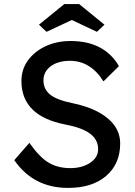

<svg xmlns="http://www.w3.org/2000/svg" viewBox="-20 -911 664 941"><path d="M314 10Q144 10 50 -126L124 -211Q173 -141 218 -114Q263 -87 325 -87Q382 -87 421.5 -113Q461 -139 461 -180Q461 -226 422 -255.5Q383 -285 299 -301Q85 -343 85 -514Q85 -571 117 -615Q149 -659 203.5 -684.5Q258 -710 326 -710Q491 -710 563 -587L487 -512Q457 -561 415.5 -587Q374 -613 323 -613Q265 -613 229 -586.5Q193 -560 193 -517Q193 -474 225.5 -447.5Q258 -421 337 -405Q447 -382 508 -331Q569 -280 569 -208Q569 -108 500.5 -49Q432 10 314 10ZM208 -755 171 -790 295 -891H368L492 -790L455 -755L332 -813Z"/></svg>

Font: Lexend Deca
Style: Regular
Weight: 400
Designer: Bonnie Shaver-Troup, Thomas Jockin
Foundry: Lexend
Version: Version 1.008; ttfautohint (v1.8.4.7-5d5b)